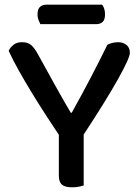

<svg xmlns="http://www.w3.org/2000/svg" viewBox="-20 -793 597 819"><path d="M534 -568Q534 -546 484 -456.5Q434 -367 337 -219V-2Q329 1 315.5 3.5Q302 6 288 6Q257 6 244 -5.5Q231 -17 231 -43V-218Q204 -258 174 -304.5Q144 -351 115 -398.5Q86 -446 60.5 -491.5Q35 -537 17 -576Q23 -590 37 -601.5Q51 -613 74 -613Q98 -613 112 -601.5Q126 -590 141 -563Q153 -542 172 -507Q191 -472 212 -434.5Q233 -397 252 -363.5Q271 -330 282 -312H286Q308 -352 328 -388.5Q348 -425 366 -460Q384 -495 402 -530Q420 -565 438 -602Q447 -607 459.5 -610Q472 -613 483 -613Q506 -613 520 -601Q534 -589 534 -568ZM152 -690Q148 -698 144 -708.5Q140 -719 140 -731Q140 -754 150.5 -763.5Q161 -773 178 -773H416Q428 -756 428 -732Q428 -709 418 -699.5Q408 -690 390 -690Z"/></svg>

Font: Baloo 2 Medium
Style: Regular
Weight: 500
Designer: Sarang Kulkarni and Ek Type
Foundry: Ek Type
Version: Version 1.640;hotconv 1.0.111;makeotfexe 2.5.65597; ttfautoh